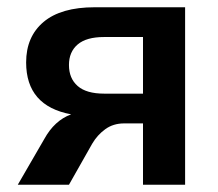

<svg xmlns="http://www.w3.org/2000/svg" viewBox="-20 -509 601 529"><path d="M29 0 102 -126Q130 -177 176 -194Q52 -217 52 -337Q52 -408 100 -448.5Q148 -489 241 -489H490V0H374V-169H322Q292 -169 270 -153Q248 -137 234 -113L170 0ZM267 -251H374V-407H267Q218 -407 194 -386.5Q170 -366 170 -330Q170 -293 194 -272Q218 -251 267 -251Z"/></svg>

Font: Nunito Sans
Style: Bold
Weight: 700
Designer: Vernon Adams
Foundry: Vernon Adams
Version: Version 3.101; ttfautohint (v1.8.4.7-5d5b);gftools[0.9.27]